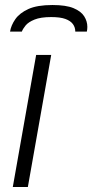

<svg xmlns="http://www.w3.org/2000/svg" viewBox="-20 -745 368 765"><path d="M31 0 124 -526H184L91 0ZM189 -725Q243 -725 273 -712.5Q303 -700 315.5 -680Q328 -660 328 -638Q328 -633 327.5 -628.5Q327 -624 326 -619H280Q280 -636 270.5 -649Q261 -662 240.5 -669.5Q220 -677 184 -677Q142 -677 117.5 -667Q93 -657 82 -643.5Q71 -630 67 -619H20Q24 -644 41 -668.5Q58 -693 93 -709Q128 -725 189 -725Z"/></svg>

Font: Archivo SemiExpanded ExtraLight
Style: Italic
Weight: 250
Width: 6
Italic angle: -10°
Designer: Hector Gatti
Foundry: Omnibus-Type
Version: Version 2.001